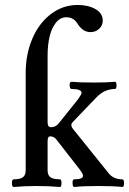

<svg xmlns="http://www.w3.org/2000/svg" viewBox="-20 -746 518 770"><path d="M35.2 3.9Q27.8 3.9 27.8 -11.5Q27.8 -26.9 35.2 -26.9Q60.1 -26.9 71.5 -34.9Q83 -43 83 -63V-453.1Q83 -527.3 109.1 -589.6Q135.3 -651.9 183.3 -689Q231.4 -726.1 292 -726.1Q333.5 -726.1 362.8 -709.5Q392.1 -692.9 392.1 -663.1Q392.1 -644 377.7 -630.6Q363.3 -617.2 342.8 -617.2Q312 -617.2 291 -650.9Q275.4 -676.8 246.1 -676.8Q221.2 -676.8 203.9 -654.5Q186.5 -632.3 178.7 -598.6Q170.9 -564.9 170.9 -523.9V-255.9Q170.9 -235.8 184.1 -235.8Q204.6 -235.8 216.8 -252.9L293.9 -349.1Q307.1 -368.2 307.1 -373Q307.1 -389.2 267.1 -389.2Q259.8 -389.2 259.3 -403.6Q258.8 -418 267.1 -418Q297.4 -415 356.9 -415Q409.2 -415 440.9 -418Q447.3 -418 447.3 -403.6Q447.3 -389.2 440.9 -389.2Q398.9 -389.2 366.2 -355L272 -256.8Q266.1 -251 266.1 -245.1Q266.1 -237.3 272 -230L416 -50.8Q435.5 -26.9 470.2 -26.9Q477.5 -26.9 477.5 -11.5Q477.5 3.9 470.2 3.9Q437 0 375 0Q311 0 277.8 3.9Q271.5 3.9 271 -11.5Q270.5 -26.9 277.8 -26.9Q313 -26.9 313 -41Q313 -47.9 300.8 -64.9L208 -184.1Q197.3 -199.2 181.2 -199.2Q170.9 -199.2 170.9 -180.2V-98.1V-63Q170.9 -43 182.6 -34.9Q194.3 -26.9 220.2 -26.9Q226.6 -26.9 226.6 -11.5Q226.6 3.9 220.2 3.9Q179.2 0 127 0Q76.2 0 35.2 3.9Z"/></svg>

Font: Junicode SmCond Medium
Style: Regular
Weight: 500
Width: 4
Designer: Peter S. Baker
Version: Version 2.206